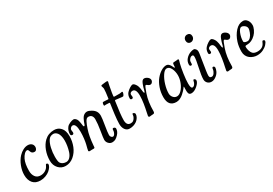

<svg xmlns="http://www.w3.org/2000/svg" viewBox="28 -1429 3250 2284"><g transform="rotate(-30 1652.5 -287.0)"><path d="M236.3 -427.7Q267.1 -427.7 287.4 -410.9Q307.6 -394 307.6 -363.3Q307.6 -347.7 297.6 -332.8Q287.6 -317.9 271 -317.9Q233.4 -317.9 223.6 -351.6Q219.2 -365.7 214.4 -372.8Q209.5 -379.9 200.2 -379.9Q182.1 -379.9 161.9 -359.9Q141.6 -339.8 126 -307.6Q99.1 -252 99.1 -153.8Q99.1 -105 123 -71.8Q147 -38.6 194.3 -38.6Q230 -38.6 259.8 -56.4Q289.6 -74.2 303.2 -104.5Q308.1 -116.2 311.5 -120.6Q314.9 -125 319.8 -125Q327.1 -125 333.3 -119.6Q339.4 -114.3 339.4 -106.9Q339.4 -91.3 326.2 -71Q313 -50.8 290.5 -32Q268.1 -13.2 233.6 -0.2Q199.2 12.7 162.1 12.7Q95.2 12.7 60.1 -28.8Q24.9 -70.3 24.9 -141.1Q24.9 -199.2 48.8 -260.7Q72.8 -322.3 111.8 -364.3Q138.7 -393.1 171.9 -410.4Q205.1 -427.7 236.3 -427.7Z M374 -135.7Q374 -207 398.2 -271.5Q422.4 -335.9 465.3 -377Q519 -427.7 598.6 -427.7Q652.3 -427.7 688 -388.7Q723.6 -349.6 723.6 -272.9Q723.6 -201.7 697.5 -136.7Q671.4 -71.8 621.3 -29.5Q571.3 12.7 508.8 12.7Q451.2 12.7 412.6 -29.3Q374 -71.3 374 -135.7ZM537.1 -24.4Q566.4 -24.4 589.1 -48.6Q611.8 -72.8 623.8 -110.1Q635.7 -147.5 641.6 -185.1Q647.5 -222.7 647.5 -256.8Q647.5 -293.5 639.9 -321Q632.3 -348.6 620.4 -363.3Q608.4 -377.9 595.2 -385Q582 -392.1 568.4 -392.1Q524.9 -392.1 502 -359.4Q476.6 -323.2 463.1 -264.2Q449.7 -205.1 449.7 -146.5Q449.7 -82 461.4 -62Q472.7 -43 493.7 -33.7Q514.6 -24.4 537.1 -24.4Z M1046.9 -421.9Q1069.8 -421.9 1103.8 -402.1Q1137.7 -382.3 1152.3 -357.9Q1167.5 -333 1167.5 -296.4Q1167.5 -265.6 1151.9 -173.8Q1136.2 -82 1136.2 -48.3Q1136.2 -32.7 1146.2 -20.5Q1156.2 -8.3 1168 -8.3Q1183.6 -8.3 1195.8 -29.5Q1208 -50.8 1208 -73.2Q1208 -96.2 1221.7 -96.2Q1226.1 -96.2 1231.9 -94.2Q1239.3 -91.8 1244.1 -86.2Q1249 -80.6 1249 -73.2Q1249 -33.7 1214.8 2.4Q1193.8 24.9 1174.3 35.6Q1154.8 46.4 1128.9 46.4Q1101.6 46.4 1080.1 24.7Q1058.6 2.9 1058.6 -28.3Q1058.6 -52.2 1074 -142.8Q1089.4 -233.4 1089.4 -293.5Q1089.4 -323.7 1074.5 -341.8Q1059.6 -359.9 1029.3 -359.9Q1016.6 -359.9 1005.6 -350.3Q994.6 -340.8 985.1 -321.5Q975.6 -302.2 969.2 -285.9Q962.9 -269.5 953.6 -243.2Q952.1 -238.3 951.2 -235.8Q924.8 -160.2 914.1 -29.3Q914.1 -27.3 913.8 -22.5Q913.6 -17.6 913.3 -15.1Q913.1 -12.7 912.4 -9Q911.6 -5.4 910.2 -3.7Q908.7 -2 906 -0.5Q903.3 1 899.9 1H868.7Q863.3 1 855.5 1.7Q847.7 2.4 846.2 2.4Q827.6 2.4 827.6 -10.7Q827.6 -17.6 833.3 -39.3Q838.9 -61 845.5 -87.6Q852.1 -114.3 857.7 -159.4Q863.3 -204.6 863.3 -252Q863.3 -364.3 816.4 -364.3Q801.8 -364.3 789.6 -351.3Q777.3 -338.4 777.3 -325.2Q777.3 -319.3 779.3 -310.3Q781.2 -301.3 781.2 -289.1Q781.2 -278.3 775.4 -272.7Q769.5 -267.1 760.7 -267.1Q751 -267.1 744.6 -272.9Q738.3 -278.8 738.3 -288.6Q738.3 -338.4 766.6 -375.5Q781.7 -395.5 812.3 -408.4Q842.8 -421.4 861.8 -421.4Q881.3 -421.4 899.9 -396.5Q904.3 -391.1 907.7 -381.3Q911.1 -371.6 913.8 -358.9Q916.5 -346.2 918 -337.2Q919.4 -328.1 921.1 -315.4Q922.9 -302.7 922.9 -301.8Q925.3 -287.1 933.1 -287.1Q941.4 -287.1 945.8 -300.8Q953.1 -323.2 959 -337.9Q964.8 -352.5 974.1 -370.1Q983.4 -387.7 992.9 -397.7Q1002.4 -407.7 1016.4 -414.8Q1030.3 -421.9 1046.9 -421.9Z M1375.5 -114.3Q1375.5 -39.6 1431.6 -39.6Q1453.1 -39.6 1466.3 -48.8Q1480 -59.1 1490.7 -77.9Q1501.5 -96.7 1501.5 -110.8Q1501.5 -130.9 1510.7 -130.9Q1522 -130.9 1529.8 -122.6Q1537.6 -114.3 1537.6 -107.4Q1537.6 -84 1523.4 -60.5Q1509.3 -37.1 1489.7 -22.9Q1446.8 8.3 1389.2 8.3Q1352.1 8.3 1329.8 -22.5Q1307.6 -53.2 1307.6 -100.1Q1307.6 -124.5 1310.5 -160.6Q1313.5 -196.8 1317.9 -231.7Q1322.3 -266.6 1326.7 -297.6Q1331.1 -328.6 1334 -348.9Q1336.9 -369.1 1336.9 -370.1Q1336.9 -377.9 1331.5 -378.4Q1310.5 -380.4 1286.1 -380.4Q1277.8 -380.4 1272 -379.4Q1266.1 -378.4 1265.1 -378.4Q1258.8 -378.4 1258.8 -390.6Q1258.8 -407.7 1265.1 -419.9Q1268.1 -424.8 1280.3 -424.8Q1288.6 -424.8 1303.2 -423.8Q1317.9 -422.9 1329.3 -422.1Q1340.8 -421.4 1341.8 -421.4Q1345.7 -421.4 1347.2 -429.2Q1347.2 -430.2 1347.2 -430.7Q1360.4 -518.1 1360.4 -554.2Q1360.4 -565.9 1355.2 -579.8Q1350.1 -593.8 1350.1 -596.7Q1350.1 -602.5 1354.7 -605.5Q1359.4 -608.4 1375 -609.9Q1381.3 -610.4 1400.6 -613Q1419.9 -615.7 1428.2 -615.7Q1444.8 -615.7 1444.8 -605Q1444.8 -604 1443.1 -597.2Q1441.4 -590.3 1438.5 -578.1Q1435.5 -565.9 1433.6 -554.2Q1412.1 -440.9 1412.1 -423.3Q1412.1 -415.5 1414.1 -414.3Q1416 -413.1 1424.8 -412.6Q1470.2 -411.1 1491.2 -412.1Q1508.3 -413.1 1516.1 -415.3Q1523.9 -417.5 1525.4 -417.5Q1533.7 -417.5 1533.7 -406.7Q1533.7 -399.9 1530.3 -391.1Q1527.8 -382.8 1523.4 -375.5Q1519 -366.7 1515.4 -364.3Q1511.7 -361.8 1502.9 -361.8Q1489.3 -361.8 1456.5 -367.2Q1423.8 -372.6 1412.1 -372.6Q1406.2 -372.6 1404.8 -371.1Q1403.3 -369.6 1402.3 -363.8Q1375.5 -188.5 1375.5 -114.3Z M1832.5 -423.3Q1856 -423.3 1878.7 -405.3Q1901.4 -387.2 1901.4 -362.8Q1901.4 -349.6 1890.4 -335.4Q1879.4 -321.3 1866.7 -321.3Q1852.5 -321.3 1842.5 -327.1Q1832.5 -333 1825.7 -339.1Q1818.8 -345.2 1813.5 -345.2Q1805.2 -345.2 1796.1 -325.2Q1787.1 -305.2 1770 -255.9Q1736.3 -159.2 1736.3 -29.3Q1736.3 -16.1 1731.2 -8.1Q1726.1 0 1710 -0.5Q1699.7 -1 1685.5 1.2Q1671.4 3.4 1668.5 3.4Q1660.6 3.9 1655.8 -0.7Q1650.9 -5.4 1650.9 -12.2Q1650.9 -19.5 1660.6 -61.3Q1670.4 -103 1679.9 -162.6Q1689.5 -222.2 1689.5 -272Q1689.5 -365.2 1640.1 -365.2Q1625 -365.2 1614 -356.4Q1603 -347.7 1603 -335Q1603 -328.1 1604.5 -319.1Q1606 -310.1 1606 -304.2Q1606 -283.7 1586.4 -283.7Q1567.4 -283.7 1567.4 -303.7Q1567.4 -348.1 1592.3 -375.5Q1612.8 -397.9 1638.7 -413.8Q1664.6 -429.7 1677.7 -429.7Q1696.8 -429.7 1717.8 -396.5Q1725.6 -384.8 1731 -367.7Q1736.3 -350.6 1738 -338.6Q1739.7 -326.7 1741.7 -310.1Q1743.7 -293.5 1743.7 -292Q1746.6 -273.9 1753.9 -273.9Q1756.8 -273.9 1762.7 -291Q1770 -320.3 1774.9 -337.2Q1779.8 -354 1788.8 -377.2Q1797.9 -400.4 1808.6 -411.9Q1819.3 -423.3 1832.5 -423.3Z M2362.8 -94.2Q2362.8 -63.5 2319.3 -25.6Q2275.9 12.2 2236.3 12.2Q2222.2 12.2 2213.1 6.6Q2204.1 1 2200.7 -9.5Q2197.3 -20 2196.3 -27.6Q2195.3 -35.2 2195.3 -46.9Q2195.3 -55.2 2195.8 -72Q2196.3 -88.9 2196.3 -92.8Q2196.3 -102.5 2192.9 -102.5Q2191.9 -102.5 2190.9 -101.1Q2189.9 -99.6 2188.2 -96.7Q2186.5 -93.8 2185.1 -91.8Q2174.8 -77.6 2161.1 -62.7Q2147.5 -47.9 2126.5 -29.3Q2105.5 -10.7 2080.1 1Q2054.7 12.7 2030.3 12.7Q1920.9 12.7 1920.9 -113.8Q1920.9 -181.2 1942.4 -241.7Q1963.9 -302.2 1996.6 -341.8Q2029.3 -381.3 2067.4 -404.5Q2105.5 -427.7 2140.1 -427.7Q2147 -427.7 2153.6 -425.3Q2160.2 -422.9 2165 -419.9Q2169.9 -417 2175.3 -411.1Q2180.7 -405.3 2183.8 -401.4Q2187 -397.5 2191.4 -389.9Q2195.8 -382.3 2197 -379.6Q2198.2 -377 2201.7 -369.1L2205.6 -361.8Q2209 -355.5 2210.4 -353.8Q2211.9 -352.1 2214.4 -352.1Q2220.2 -352.1 2220.2 -382.3Q2220.7 -398.9 2224.1 -406.2Q2227.5 -413.6 2236.3 -413.6Q2254.4 -413.6 2273.4 -416Q2292.5 -418.5 2293.9 -418.5Q2304.2 -418.5 2304.2 -410.2Q2304.2 -405.3 2303 -399.9Q2301.8 -394.5 2298.3 -383.8Q2294.9 -373 2292.5 -363.3Q2280.3 -317.4 2268.8 -237.5Q2257.3 -157.7 2257.3 -107.9Q2257.3 -42 2279.3 -42Q2297.4 -42 2311.3 -59.6Q2325.2 -77.1 2330.1 -106Q2332 -118.2 2340.8 -118.2Q2347.7 -118.2 2356.4 -109.4Q2362.8 -103 2362.8 -94.2ZM2126 -392.6Q2097.2 -392.6 2066.7 -347.4Q2036.1 -302.2 2017.1 -238.8Q1998 -175.3 1998 -121.6Q1998 -90.3 2018.3 -66.2Q2038.6 -42 2068.8 -42Q2100.6 -42 2132.1 -75.2Q2163.6 -108.4 2182.9 -158.2Q2202.1 -208 2202.1 -254.9Q2202.1 -306.2 2181.4 -349.4Q2160.6 -392.6 2126 -392.6Z M2485.4 -564.9Q2485.4 -589.4 2500.2 -604.5Q2515.1 -619.6 2537.1 -619.6Q2558.6 -619.6 2571.3 -606.9Q2584 -594.2 2584 -573.2Q2584 -548.8 2568.6 -533Q2553.2 -517.1 2531.7 -517.1Q2510.7 -517.1 2498 -530.5Q2485.4 -543.9 2485.4 -564.9ZM2462.9 -217.3Q2482.9 -308.6 2482.9 -344.2Q2482.9 -359.9 2478.5 -366.2Q2474.1 -372.6 2464.4 -372.6Q2449.2 -372.6 2438 -362.8Q2427.7 -353.5 2420.4 -341.8Q2413.1 -330.1 2413.1 -321.3Q2413.1 -290 2411.1 -285.2Q2407.2 -275.9 2397.5 -275.9Q2377.9 -275.9 2377.9 -298.3Q2377.9 -340.8 2405.5 -372.6Q2433.1 -404.3 2471.7 -418.5Q2496.6 -427.7 2516.6 -427.7Q2531.7 -427.7 2543.5 -412.4Q2555.2 -397 2555.2 -378.9Q2555.2 -369.1 2554 -357.9Q2552.7 -346.7 2550.8 -334.7Q2548.8 -322.8 2543.2 -287.4Q2537.6 -252 2531.7 -214.4Q2529.8 -200.2 2525.6 -174.6Q2521.5 -148.9 2519 -133.1Q2516.6 -117.2 2514.6 -99.4Q2512.7 -81.5 2512.7 -71.3Q2512.7 -54.2 2519.8 -45.9Q2526.9 -37.6 2543 -37.6Q2564 -37.6 2580.3 -63Q2596.7 -88.4 2598.1 -108.9Q2599.6 -133.3 2613.3 -133.3Q2620.6 -133.3 2627 -127.4Q2633.3 -121.6 2633.3 -112.8Q2633.3 -93.8 2620.8 -65.4Q2608.4 -37.1 2581.1 -15.1Q2546.4 12.7 2512.7 12.7Q2480 12.7 2459.5 -8.3Q2439 -29.3 2439 -60.5Q2439 -108.9 2462.9 -217.3Z M2908.2 -423.3Q2931.6 -423.3 2954.3 -405.3Q2977.1 -387.2 2977.1 -362.8Q2977.1 -349.6 2966.1 -335.4Q2955.1 -321.3 2942.4 -321.3Q2928.2 -321.3 2918.2 -327.1Q2908.2 -333 2901.4 -339.1Q2894.5 -345.2 2889.2 -345.2Q2880.9 -345.2 2871.8 -325.2Q2862.8 -305.2 2845.7 -255.9Q2812 -159.2 2812 -29.3Q2812 -16.1 2806.9 -8.1Q2801.8 0 2785.6 -0.5Q2775.4 -1 2761.2 1.2Q2747.1 3.4 2744.1 3.4Q2736.3 3.9 2731.4 -0.7Q2726.6 -5.4 2726.6 -12.2Q2726.6 -19.5 2736.3 -61.3Q2746.1 -103 2755.6 -162.6Q2765.1 -222.2 2765.1 -272Q2765.1 -365.2 2715.8 -365.2Q2700.7 -365.2 2689.7 -356.4Q2678.7 -347.7 2678.7 -335Q2678.7 -328.1 2680.2 -319.1Q2681.6 -310.1 2681.6 -304.2Q2681.6 -283.7 2662.1 -283.7Q2643.1 -283.7 2643.1 -303.7Q2643.1 -348.1 2668 -375.5Q2688.5 -397.9 2714.4 -413.8Q2740.2 -429.7 2753.4 -429.7Q2772.5 -429.7 2793.5 -396.5Q2801.3 -384.8 2806.6 -367.7Q2812 -350.6 2813.7 -338.6Q2815.4 -326.7 2817.4 -310.1Q2819.3 -293.5 2819.3 -292Q2822.3 -273.9 2829.6 -273.9Q2832.5 -273.9 2838.4 -291Q2845.7 -320.3 2850.6 -337.2Q2855.5 -354 2864.5 -377.2Q2873.5 -400.4 2884.3 -411.9Q2895 -423.3 2908.2 -423.3Z M3193.8 -427.7Q3217.3 -427.7 3235.8 -412.1Q3270 -381.8 3270 -328.1Q3270 -303.7 3254.2 -269.3Q3238.3 -234.9 3214.8 -211.9Q3160.2 -158.2 3100.6 -158.2Q3080.6 -158.2 3074.7 -155.5Q3068.8 -152.8 3068.8 -141.6Q3068.8 -115.7 3076.9 -89.6Q3085 -63.5 3099.6 -47.4Q3120.6 -24.9 3165 -24.9Q3242.2 -24.9 3267.1 -87.4Q3272 -99.1 3275.4 -103.5Q3278.8 -107.9 3283.7 -107.9Q3291 -107.9 3296.9 -105Q3304.7 -101.1 3304.7 -90.8Q3304.7 -73.7 3279.3 -45.9Q3255.9 -21 3220.2 -4.2Q3184.6 12.7 3139.6 12.7Q3113.8 12.7 3088.9 4.2Q3064 -4.4 3043.2 -20Q3022.5 -35.6 3009.5 -61.3Q2996.6 -86.9 2996.6 -118.2Q2996.6 -189.5 3014.6 -245.6Q3039.6 -323.2 3087.4 -375.5Q3135.3 -427.7 3193.8 -427.7ZM3082.5 -201.2Q3097.7 -190.9 3122.6 -190.9Q3143.6 -190.9 3163.8 -211.9Q3184.1 -232.9 3196.3 -266.1Q3209 -299.8 3209 -316.4Q3209 -345.2 3178.7 -365.2Q3161.6 -377 3144.5 -377Q3117.7 -377 3095.7 -323.2Q3074.2 -269 3074.2 -219.2Q3074.2 -210 3075.4 -207.5Q3076.7 -205.1 3082.5 -201.2Z"/></g></svg>

Font: Cooper*
Style: Italic
Weight: 400
Italic angle: -7°
Designer: Owen Earl
Foundry: indestructible type*
Version: Version 0.001